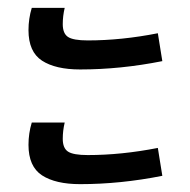

<svg xmlns="http://www.w3.org/2000/svg" viewBox="-20 -534 480 484"><path d="M182.1 -358.9Q120.1 -358.9 85.9 -381.1Q51.8 -403.3 51.8 -458Q51.8 -486.8 60.1 -514.2H143.1Q138.2 -493.7 138.2 -473.1Q138.2 -449.7 151.4 -440.9Q164.6 -432.1 201.2 -432.1Q286.1 -432.1 377.9 -450.2L389.2 -379.9Q283.7 -358.9 182.1 -358.9ZM182.1 -69.8Q120.1 -69.8 85.9 -92Q51.8 -114.3 51.8 -168.9Q51.8 -197.8 60.1 -225.1H143.1Q138.2 -204.6 138.2 -184.1Q138.2 -160.6 151.4 -151.9Q164.6 -143.1 201.2 -143.1Q286.1 -143.1 377.9 -161.1L389.2 -90.8Q283.7 -69.8 182.1 -69.8Z"/></svg>

Font: FiraGO
Style: Regular
Weight: 400
Designer: bBox Type
Foundry: bBox Type GmbH
Version: Version 1.001;PS 001.001;hotconv 1.0.88;makeotf.lib2.5.64775